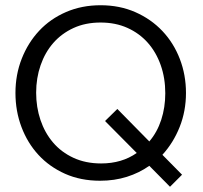

<svg xmlns="http://www.w3.org/2000/svg" viewBox="-20 -680 776 733"><path d="M690 -325Q690 -256 666 -195.5Q642 -135 600 -89L675 -13L629 33L550 -47Q512 -20 464.5 -5Q417 10 362 10Q288 10 228.5 -16.5Q169 -43 127 -88.5Q85 -134 62 -195Q39 -256 39 -325Q39 -395 63 -456Q87 -517 129.5 -562.5Q172 -608 232 -634Q292 -660 364 -660Q437 -660 497 -633.5Q557 -607 600 -561.5Q643 -516 666.5 -455Q690 -394 690 -325ZM611 -324Q611 -382 593.5 -431.5Q576 -481 544 -517Q512 -553 466.5 -573.5Q421 -594 364 -594Q306 -594 260.5 -573Q215 -552 183.5 -516Q152 -480 135 -431Q118 -382 118 -326Q118 -271 134.5 -222Q151 -173 182.5 -136Q214 -99 260.5 -77.5Q307 -56 366 -56Q445 -56 502 -96L381 -218L428 -264L550 -140Q580 -175 595.5 -222.5Q611 -270 611 -324Z"/></svg>

Font: Zilla Slab Regular
Style: Regular
Weight: 400
Designer: Typotheque.com
Foundry: Typotheque type foundry
Version: Version 1.0; 2017